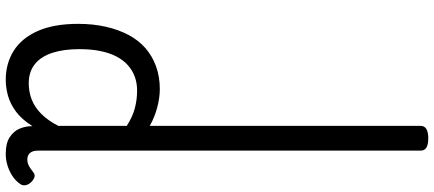

<svg xmlns="http://www.w3.org/2000/svg" viewBox="-441 -1052 1510 668"><g transform="rotate(90 314.0 -718.0)"><path d="M258 17Q201 17 157 -10.5Q113 -38 88 -94Q63 -150 63 -235Q63 -287 73 -331Q83 -375 101.5 -410Q120 -445 147.5 -469Q175 -493 211 -506Q247 -519 290 -519Q320 -519 354 -510Q388 -501 418 -484V-1427Q418 -1440 429 -1446.5Q440 -1453 461 -1453Q483 -1453 493.5 -1446.5Q504 -1440 504 -1427V-96Q504 -76 512.5 -67Q521 -58 535 -58Q544 -58 551.5 -61Q559 -64 566 -69Q573 -74 581 -80Q589 -86 598.5 -82Q608 -78 615 -70Q623 -61 624.5 -51Q626 -41 620 -33Q609 -17 592 -6Q575 5 555.5 11Q536 17 516 17Q478 17 457 3Q436 -11 427.5 -31.5Q419 -52 419 -73Q419 -74 419 -74.5Q419 -75 419 -76Q395 -38 367.5 -18Q340 2 312 9.5Q284 17 258 17ZM151 -239Q151 -184 164 -144.5Q177 -105 203.5 -84Q230 -63 270 -63Q299 -63 325.5 -73Q352 -83 375.5 -106Q399 -129 418 -166V-404Q387 -424 357 -432Q327 -440 295 -440Q269 -440 247 -432Q225 -424 207 -408Q189 -392 176.5 -368Q164 -344 157.5 -312Q151 -280 151 -239Z"/></g></svg>

Font: Playwrite ID
Style: Regular
Weight: 400
Designer: Veronika Burian, José Scaglione
Foundry: TypeTogether
Version: Version 1.002